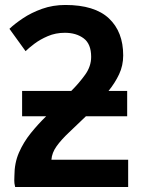

<svg xmlns="http://www.w3.org/2000/svg" viewBox="-20 -741 581 773"><path d="M476 -518Q476 -613 418.5 -667Q361 -721 243 -721Q193 -721 149.5 -705.5Q106 -690 72.5 -667.5Q39 -645 18 -625L83 -535Q95 -547 118 -564.5Q141 -582 172.5 -595.5Q204 -609 241 -609Q287 -609 317 -586.5Q347 -564 347 -512Q347 -474 323 -440.5Q299 -407 267 -375H69V-273H166Q133 -241 104 -205Q75 -169 56.5 -127Q38 -85 38 -33Q38 -23 37.5 -14Q37 -5 41 12H496V-98H187Q189 -126 208 -152.5Q227 -179 258.5 -208.5Q290 -238 326 -273H492V-375H417Q443 -407 459.5 -442Q476 -477 476 -518Z"/></svg>

Font: Repo DemiBold
Style: Regular
Weight: 600
Designer: Stefan Peev
Foundry: Context Ltd
Version: Version 1.502